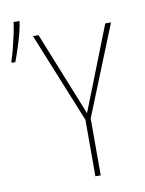

<svg xmlns="http://www.w3.org/2000/svg" viewBox="-106 -859 695 921"><g transform="rotate(-10 241.0 -398.5)"><path d="M-18 -614Q-10 -636 -1.5 -669Q7 -702 14.5 -736.5Q22 -771 25 -797H53V-789Q46 -746 30 -694.5Q14 -643 0 -606H-18ZM283 0V-275L105 -714H132L296 -305L457 -714H485L309 -277V0Z"/></g></svg>

Font: Noto Sans Mono ExtraCondensed Thin
Style: Regular
Weight: 100
Width: 2
Designer: Monotype Design Team
Foundry: Monotype Imaging Inc.
Version: Version 2.014; ttfautohint (v1.8.4.7-5d5b)